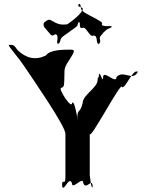

<svg xmlns="http://www.w3.org/2000/svg" viewBox="-20 -1115 951 1121"><path d="M269 -921C277 -910 284 -901 302 -915C331 -914 303 -859 319 -860C337 -874 304 -845 322 -859C343 -885 322 -884 354 -907C372 -921 399 -938 417 -952C445 -972 423 -964 441 -986C459 -1000 420 -972 438 -986C456 -991 434 -945 462 -952C480 -966 506 -893 524 -907C556 -911 536 -858 557 -859C575 -873 542 -846 560 -860C576 -886 547 -887 576 -915C594 -929 564 -909 582 -923C612 -951 601 -941 632 -956C650 -970 614 -944 632 -958C637 -970 571 -952 575 -976C593 -990 444 -1044 462 -1058C472 -1078 423 -1069 441 -1091C459 -1105 420 -1077 438 -1091C456 -1096 446 -1078 456 -1058C474 -1044 362 -962 370 -973C364 -973 332 -964 294 -988C265 -1005 265 -1004 238 -984C224 -963 249 -946 269 -921ZM134 -710C171 -654 362 -379 362 -334V-84C362 -21 342 -84 342 -28C342 17 344 -72 344 -27C353 9 382 -91 400 -46C400 -1 466 -91 466 -46C483 -1 520 -82 520 -27C520 18 522 -73 522 -28C512 7 504 -111 504 -84V-334C504 -289 692 -651 692 -606C714 -596 759 -724 786 -693C786 -648 784 -741 784 -696C757 -636 701 -710 660 -665C660 -620 582 -710 582 -665C582 -619 560 -715 558 -674C558 -629 556 -717 556 -672C558 -623 553 -699 550 -648C550 -603 463 -560 463 -515C446 -443 431 -488 431 -419C431 -374 434 -464 434 -419C434 -398 418 -533 401 -515C401 -470 315 -602 338 -602C358 -608 354 -623 356 -672C356 -717 355 -721 392 -777C426 -829 411 -825 377 -825C349 -825 270 -824 249 -792C187 -760 130 -776 82 -823C61 -855 58 -853 31 -853C31 -839 74 -800 134 -710Z"/></svg>

Font: Hussar Przerywany
Style: Regular
Weight: 400
Foundry: Cannot Into Space Fonts
Version: Version 0.982